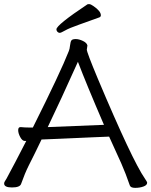

<svg xmlns="http://www.w3.org/2000/svg" viewBox="-21 -900 732 929"><path d="M482 -296Q397 -493 356 -601Q273 -416 210 -285ZM-1 -12Q-1 -18 3 -23.5Q7 -29 11 -36.5Q15 -44 24.5 -62Q34 -80 53.5 -116.5Q73 -153 106 -218H99Q87 -218 77 -236.5Q67 -255 67 -270Q67 -285 78 -285H80Q98 -283 119 -283H138Q273 -553 312 -653Q316 -662 318 -680.5Q320 -699 325 -705Q330 -711 345.5 -711Q361 -711 380 -702Q399 -693 402 -680L399 -660Q399 -647 452 -520Q619 -124 680 -36Q691 -20 691 -16Q691 -4 673 2.5Q655 9 633 9Q611 9 607 -3Q588 -59 566 -109L507 -239L484 -238Q460 -237 423 -235.5Q386 -234 344.5 -232Q303 -230 265.5 -228.5Q228 -227 204.5 -226Q181 -225 180 -225Q164 -191 148 -159L118 -99Q99 -61 81 -10Q75 7 37 7Q-1 7 -1 -12ZM460 -816Q411 -798 362.5 -781Q314 -764 294 -752.5Q274 -741 268 -741Q262 -741 257 -746Q252 -751 252 -758Q252 -779 402 -879Q404 -880 411 -880Q418 -880 432 -870Q467 -846 467 -826Q467 -819 460 -816Z"/></svg>

Font: ToneOZ-Pinyin-WenKai-Regular
Style: Regular
Weight: 400
Designer: Fontworks Inc.
Foundry: ToneOZ
Version: Version 0.240331